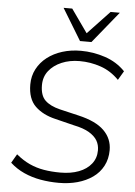

<svg xmlns="http://www.w3.org/2000/svg" viewBox="-62 -982 730 1037"><g transform="rotate(5 303.5 -464.0)"><path d="M296 8Q245 8 197 -0.5Q149 -9 107 -28Q65 -47 31 -78L59 -126Q95 -96 132 -79Q169 -62 210.5 -55Q252 -48 300 -48Q357 -48 400 -64.5Q443 -81 467.5 -112Q492 -143 492 -185Q492 -215 478.5 -238Q465 -261 434.5 -279.5Q404 -298 350 -309L249 -334Q180 -350 138.5 -390Q97 -430 97 -508Q97 -554 117 -592Q137 -630 172 -657Q207 -684 253.5 -698.5Q300 -713 354 -713Q421 -713 485.5 -691.5Q550 -670 595 -623L566 -574Q522 -619 466.5 -638Q411 -657 352 -657Q298 -657 254.5 -638.5Q211 -620 185.5 -587.5Q160 -555 160 -510Q160 -454 187.5 -427.5Q215 -401 268 -388L370 -364Q466 -342 510.5 -298Q555 -254 555 -192Q555 -144 535 -106Q515 -68 479.5 -43Q444 -18 397.5 -5Q351 8 296 8ZM344 -765 240 -936H287L376 -810L495 -936H545L406 -765Z"/></g></svg>

Font: Nunito Sans 12pt Light
Style: Italic
Weight: 300
Italic angle: -9°
Designer: Vernon Adams
Foundry: Vernon Adams
Version: Version 3.101;gftools[0.9.27]